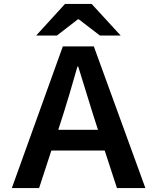

<svg xmlns="http://www.w3.org/2000/svg" viewBox="-20 -952 789 972"><path d="M298 -717H455L716 0H572L510 -190H240L178 0H40ZM309 -932H444L591 -772H486L379 -854H374L268 -772H163ZM476 -295 449 -379 376 -615H372Q327 -457 302 -379L275 -295Z"/></svg>

Font: Nebula Sans Semibold
Style: Regular
Weight: 600
Designer: Paul D. Hunt for Adobe (as Source Sans)
Foundry: Nebula Entertainment & Broadcasting LLC
Version: Version 1.010